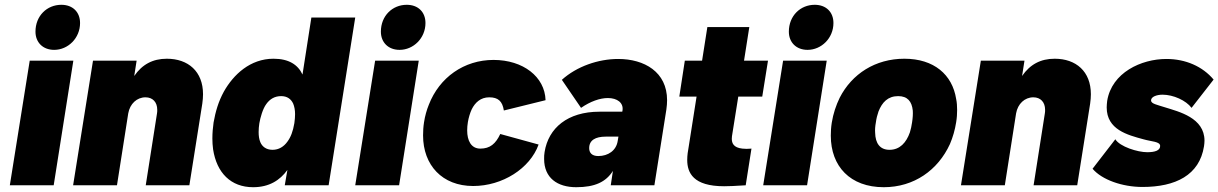

<svg xmlns="http://www.w3.org/2000/svg" viewBox="-20 -773 5083 801"><path d="M206 -565C264 -565 314 -614 314 -677C314 -723 283 -753 236 -753C176 -753 128 -707 128 -641C128 -596 159 -565 206 -565ZM21 0H204L286 -520H104Z M676 -528C617 -528 573 -504 540 -456L550 -520H368L285 0H468L515 -300C522 -340 551 -367 587 -367C617 -367 636 -347 636 -315C636 -310 636 -305 635 -300L588 0H770L824 -341C826 -355 827 -368 827 -380C827 -475 765 -528 676 -528Z M1279 -700 1242 -462C1223 -503 1185 -528 1121 -528C1024 -528 954 -462 914 -391C891 -349 879 -307 871 -262C868 -241 866 -218 866 -195C866 -180 867 -165 869 -150C884 -52 943 8 1036 8C1103 8 1148 -21 1179 -64L1168 0H1351L1462 -700ZM1179 -182C1164 -161 1143 -148 1117 -148C1089 -148 1073 -163 1066 -180C1061 -192 1059 -206 1059 -222C1059 -234 1060 -246 1062 -259C1066 -282 1076 -319 1091 -339C1106 -360 1126 -372 1153 -372C1178 -372 1194 -360 1203 -341C1208 -329 1211 -314 1211 -297C1211 -286 1210 -273 1208 -259C1202 -224 1193 -201 1179 -182Z M1647 -565C1705 -565 1755 -614 1755 -677C1755 -723 1724 -753 1677 -753C1617 -753 1569 -707 1569 -641C1569 -596 1600 -565 1647 -565ZM1462 0H1645L1727 -520H1545Z M1954 3C2076 3 2191 -70 2227 -170L2067 -214C2048 -173 2024 -153 1984 -153C1945 -153 1929 -187 1929 -229C1929 -240 1930 -252 1932 -264C1935 -282 1941 -302 1948 -317C1962 -345 1985 -367 2021 -367C2058 -367 2076 -351 2082 -312L2256 -355C2253 -453 2162 -523 2039 -523C1916 -523 1813 -450 1769 -336C1760 -314 1753 -289 1749 -263C1746 -244 1745 -226 1745 -208C1745 -84 1825 3 1954 3Z M2559 -527C2476 -527 2386 -496 2324 -440L2404 -323C2443 -350 2483 -364 2516 -364C2555 -364 2582 -344 2577 -312L2576 -307H2481C2348 -307 2268 -239 2252 -139C2250 -129 2250 -119 2250 -110C2250 -31 2305 8 2384 8C2462 8 2508 -14 2537 -60L2528 0H2710L2760 -316C2762 -330 2763 -343 2763 -355C2763 -473 2668 -527 2559 -527ZM2476 -122C2449 -122 2438 -136 2438 -155C2438 -188 2464 -203 2507 -203H2560L2557 -185C2551 -145 2517 -122 2476 -122Z M3160 -370 3184 -520H3084L3106 -660H2931L2909 -520H2837L2814 -370H2886L2853 -160C2850 -144 2847 -125 2847 -106C2847 -52 2872 4 3001 4C3018 4 3046 3 3091 0L3115 -153C3108 -153 3101 -152 3095 -152C3088 -152 3083 -153 3077 -153C3040 -157 3033 -176 3033 -194C3033 -201 3034 -208 3035 -213L3060 -370Z M3349 -565C3407 -565 3457 -614 3457 -677C3457 -723 3426 -753 3379 -753C3319 -753 3271 -707 3271 -641C3271 -596 3302 -565 3349 -565ZM3164 0H3347L3429 -520H3247Z M3667 8C3793 8 3893 -63 3943 -172C3955 -200 3964 -231 3969 -263C3972 -281 3973 -298 3973 -314C3973 -330 3972 -346 3969 -360C3953 -462 3876 -528 3753 -528C3632 -528 3534 -465 3483 -365C3468 -334 3456 -299 3450 -261C3447 -242 3446 -224 3446 -207C3446 -79 3527 8 3667 8ZM3691 -148C3651 -148 3632 -175 3631 -219C3630 -232 3631 -246 3634 -262C3636 -278 3640 -294 3645 -308C3660 -346 3684 -372 3727 -372C3766 -372 3784 -350 3788 -312C3789 -298 3788 -281 3785 -262C3783 -248 3780 -234 3776 -221C3761 -178 3734 -148 3691 -148Z M4380 -528C4321 -528 4277 -504 4244 -456L4254 -520H4072L3989 0H4172L4219 -300C4226 -340 4255 -367 4291 -367C4321 -367 4340 -347 4340 -315C4340 -310 4340 -305 4339 -300L4292 0H4474L4528 -341C4530 -355 4531 -368 4531 -380C4531 -475 4469 -528 4380 -528Z M4746 7C4884 7 4984 -42 5003 -163C5004 -171 5005 -178 5005 -186C5005 -282 4898 -307 4841 -325C4807 -336 4782 -340 4782 -354C4782 -370 4807 -378 4830 -378C4875 -378 4928 -354 4951 -323L5043 -441C4997 -496 4926 -527 4846 -527C4741 -527 4618 -470 4599 -352C4598 -342 4597 -334 4597 -325C4597 -232 4684 -210 4750 -192C4784 -182 4820 -183 4820 -164C4820 -145 4798 -138 4766 -138C4726 -138 4652 -161 4633 -192L4538 -69C4577 -23 4662 7 4746 7Z"/></svg>

Font: Arthouse Owned Black
Style: Italic
Weight: 900
Italic angle: -10°
Designer: Jeremy Tribby
Foundry: Tribby Type
Version: Version 1.000;PS 001.000;hotconv 1.0.88;makeotf.lib2.5.64775